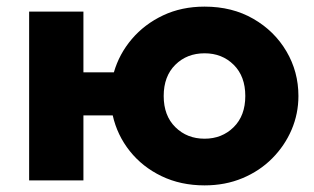

<svg xmlns="http://www.w3.org/2000/svg" viewBox="-20 -545 950 580"><path d="M68 0V-510H232V-326.5H324Q340 -382 378.2 -427Q416.5 -472 472.5 -498.5Q528.5 -525 598 -525Q681.5 -525 745.2 -488.2Q809 -451.5 845.2 -390Q881.5 -328.5 881.5 -255Q881.5 -201.5 860.8 -153Q840 -104.5 802.2 -66.5Q764.5 -28.5 712.5 -6.8Q660.5 15 598 15Q526 15 468.2 -12.8Q410.5 -40.5 372.2 -88.5Q334 -136.5 320.5 -196.5H232V0ZM598 -126Q650.5 -126 685.8 -160.8Q721 -195.5 721 -255Q721 -314.5 686 -349.2Q651 -384 598 -384Q544.5 -384 509.5 -349.2Q474.5 -314.5 474.5 -255Q474.5 -195.5 509.8 -160.8Q545 -126 598 -126Z"/></svg>

Font: Geologica
Style: Bold
Weight: 700
Designer: Sindre Bremnes, Frode Helland
Foundry: Monokrom Skriftforlag AS
Version: Version 1.010; ttfautohint (v1.8.4.7-5d5b);gftools[0.9.28]